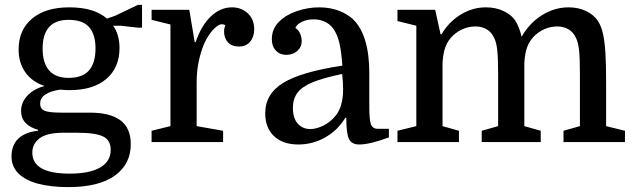

<svg xmlns="http://www.w3.org/2000/svg" viewBox="-20 -580 2591 784"><path d="M514 9Q514 90 449 137Q384 184 259 184Q187 184 135 170Q83 156 55 128Q27 100 27 59Q27 12 55.5 -14.5Q84 -41 135 -46V-50Q66 -70 66 -127Q66 -148 76 -167.5Q86 -187 107.5 -203.5Q129 -220 162 -229Q112 -245 84 -284Q56 -323 56 -378Q56 -458 111 -504Q166 -550 262 -550Q315 -550 352.5 -538.5Q390 -527 417 -504L451 -516L543 -560H560V-467H543L473 -475H442Q468 -438 468 -384Q468 -304 414.5 -258Q361 -212 265 -212Q255 -212 245 -212.5Q235 -213 225 -214Q186 -208 165 -194Q144 -180 144 -157Q144 -135 162.5 -127.5Q181 -120 232 -120H348Q430 -120 472 -88.5Q514 -57 514 9ZM294 -38H239Q172 -38 142 -15.5Q112 7 112 43Q112 129 264 129Q346 129 389 104Q432 79 432 32Q432 -7 401.5 -22.5Q371 -38 294 -38ZM154 -382Q154 -323 180.5 -292.5Q207 -262 260 -262Q317 -262 343.5 -292.5Q370 -323 370 -382Q370 -440 343.5 -469.5Q317 -499 260 -499Q207 -499 180.5 -469.5Q154 -440 154 -382Z M900 -477Q897 -479 893.5 -480Q890 -481 886 -481Q875 -481 861 -469Q847 -457 834.5 -439Q822 -421 813 -400Q799 -366 791 -327Q783 -288 783 -242V-65L891 -46V0H599V-46L676 -65V-480L599 -499V-540H753L775 -408H779Q802 -476 841 -513Q880 -550 927 -550Q966 -550 992 -525.5Q1018 -501 1018 -460Q1018 -430 1001.5 -410Q985 -390 957 -390Q926 -390 910.5 -407.5Q895 -425 895 -450Q895 -456 895.5 -461Q896 -466 900 -477Z M1063 -117Q1063 -197 1137 -242Q1211 -287 1378 -312Q1374 -368 1367 -399Q1360 -430 1349 -450Q1336 -475 1313 -488Q1290 -501 1261 -501Q1235 -501 1214 -491.5Q1193 -482 1186 -466Q1200 -457 1206 -441.5Q1212 -426 1212 -413Q1212 -388 1194 -372Q1176 -356 1149 -356Q1123 -356 1106.5 -373.5Q1090 -391 1090 -420Q1090 -462 1119 -491Q1148 -520 1193 -535Q1238 -550 1283 -550Q1326 -550 1361.5 -537Q1397 -524 1421 -502Q1488 -437 1488 -281V-141Q1488 -92 1494.5 -73Q1501 -54 1523 -54H1568V-19Q1490 10 1447 10Q1416 10 1405 -12.5Q1394 -35 1394 -99H1390Q1359 -48 1308 -19Q1257 10 1198 10Q1135 10 1099 -24Q1063 -58 1063 -117ZM1247 -53Q1272 -53 1301 -67.5Q1330 -82 1350 -107Q1365 -125 1373 -152Q1381 -179 1381 -216Q1381 -231 1380 -247Q1379 -263 1377 -278Q1300 -262 1256.5 -244Q1213 -226 1194.5 -201Q1176 -176 1176 -140Q1176 -97 1196 -75Q1216 -53 1247 -53Z M1680 -65V-475L1603 -494V-540H1757L1779 -440H1783Q1812 -490 1860.5 -520Q1909 -550 1964 -550Q2005 -550 2037 -534.5Q2069 -519 2084 -496Q2100 -471 2110 -430Q2142 -486 2193 -518Q2244 -550 2302 -550Q2342 -550 2374 -534.5Q2406 -519 2423 -492Q2435 -473 2442 -443Q2449 -413 2452 -365.5Q2455 -318 2455 -245V-65L2532 -46V0H2281V-46L2348 -65V-278Q2348 -343 2344.5 -375Q2341 -407 2332 -425Q2321 -449 2301 -460.5Q2281 -472 2256 -472Q2231 -472 2208 -463Q2185 -454 2166 -437Q2144 -417 2133.5 -390Q2123 -363 2121 -322V-65L2188 -46V0H1947V-46L2014 -65V-278Q2014 -343 2010.5 -375Q2007 -407 1998 -425Q1987 -449 1967 -460.5Q1947 -472 1922 -472Q1897 -472 1874 -463Q1851 -454 1832 -437Q1810 -417 1799.5 -390Q1789 -363 1787 -322V-65L1854 -46V0H1603V-46Z"/></svg>

Font: Domine Medium
Style: Regular
Weight: 500
Designer: Pablo Impallari, Rodrigo Fuenzalida, Brenda Gallo
Foundry: Pablo Impallari, Rodrigo Fuenzalida, Brenda Gallo
Version: Version 2.000